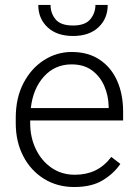

<svg xmlns="http://www.w3.org/2000/svg" viewBox="-20 -749 557 779"><path d="M281.2 9.8Q212.4 9.8 158.7 -23.4Q105 -56.6 74.5 -115.2Q43.9 -173.8 43.9 -249.5V-270.5Q43.9 -352.1 75.4 -412.1Q106.9 -472.2 158.7 -505.1Q210.4 -538.1 270.5 -538.1Q337.9 -538.1 384.5 -506.8Q431.2 -475.6 455.3 -421.1Q479.5 -366.7 479.5 -295.9V-260.3H102.5V-249.5Q102.5 -191.4 125.5 -143.8Q148.4 -96.2 189.2 -68.1Q230 -40 283.7 -40Q330.1 -40 366.5 -57.4Q402.8 -74.7 431.6 -112.3L468.3 -84Q442.4 -45.4 397.2 -17.8Q352.1 9.8 281.2 9.8ZM270.5 -487.8Q203.6 -487.8 158.9 -439.2Q114.3 -390.6 105 -310.5H420.9V-316.9Q419.9 -361.3 403.1 -400.1Q386.2 -439 353.3 -463.4Q320.3 -487.8 270.5 -487.8ZM367.2 -729H417Q417 -673.3 379.4 -638.2Q341.8 -603 276.4 -603Q210.9 -603 173.1 -638.2Q135.3 -673.3 135.3 -729H185.1Q185.1 -695.3 205.6 -670.4Q226.1 -645.5 276.4 -645.5Q325.2 -645.5 346.2 -670.7Q367.2 -695.8 367.2 -729Z"/></svg>

Font: Vazirmatn UI ExtraLight
Style: Regular
Weight: 200
Designer: Saber Rastikerdar
Foundry: Saber Rastikerdar
Version: Version 33.003